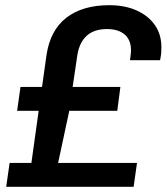

<svg xmlns="http://www.w3.org/2000/svg" viewBox="-20 -720 642 740"><path d="M4 0 17 -92H101L129 -293H46L59 -385H142L159 -506Q173 -603 235.5 -651.5Q298 -700 401 -700Q461 -700 506 -680Q551 -660 576.5 -624Q602 -588 602 -538Q602 -529 601.5 -518.5Q601 -508 597 -488H481Q483 -503 484 -511.5Q485 -520 485 -525Q485 -566 460.5 -587Q436 -608 392 -608Q343 -608 314.5 -582.5Q286 -557 278 -507L260 -385H444L432 -293H247L204 -92H508L495 0Z"/></svg>

Font: Chivo Mono Medium
Style: Italic
Weight: 500
Italic angle: -8.05°
Monospace: yes
Designer: Hector Gatti
Foundry: Omnibus-Type
Version: Version 1.008